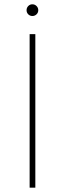

<svg xmlns="http://www.w3.org/2000/svg" viewBox="-20 -869 301 889"><path d="M143.6 0H117.2V-710.9H143.6ZM129.9 -794.9Q118.7 -794.9 110.8 -802.7Q103 -810.5 103 -821.8Q103 -833 110.8 -841.1Q118.7 -849.1 129.9 -849.1Q141.1 -849.1 149.2 -841.1Q157.2 -833 157.2 -821.8Q157.2 -810.5 149.2 -802.7Q141.1 -794.9 129.9 -794.9Z"/></svg>

Font: Heebo Thin
Style: Regular
Weight: 250
Designer: Oded Ezer
Foundry: Ezer Type House
Version: Version 3.100